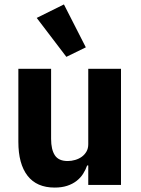

<svg xmlns="http://www.w3.org/2000/svg" viewBox="-20 -836 636 868"><path d="M379 -88H374Q367 -68 355.5 -50Q344 -32 326 -18Q308 -4 283.5 4Q259 12 227 12Q146 12 104.5 -41.5Q63 -95 63 -195V-525H211V-208Q211 -160 228 -134Q245 -108 286 -108Q303 -108 320 -113Q337 -118 350 -127.5Q363 -137 371 -151Q379 -165 379 -184V-525H527V0H379ZM146 -755 269 -816 368 -622 280 -579Z"/></svg>

Font: IBM Plex Thai
Style: Bold
Weight: 700
Designer: Mike Abbink, Paul van der Laan, Pieter van Rosmalen, Ben Mitchell, Mark Frömberg
Foundry: Bold Monday
Version: Version 1.0